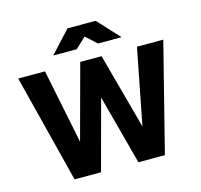

<svg xmlns="http://www.w3.org/2000/svg" viewBox="-129 -1084 1285 1226"><g transform="rotate(-15 513.5 -471.5)"><path d="M812 0H637L514 -461L390 0H215L34 -715H211L311 -223L444 -715H585L721 -214L819 -715H993ZM740 -799H584L513 -864L443 -799H288L421 -943H607Z"/></g></svg>

Font: Wix Madefor Text ExtraBold
Style: Regular
Weight: 800
Designer: Dalton Maag Ltd
Foundry: Dalton Maag Ltd
Version: Version 3.100